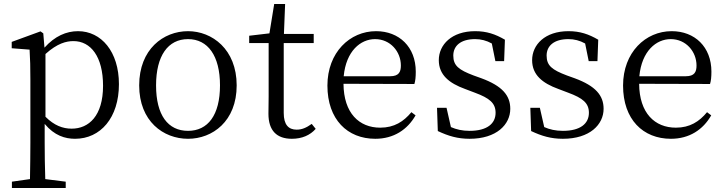

<svg xmlns="http://www.w3.org/2000/svg" viewBox="-20 -685 3656 967"><path d="M209 -413C269 -467 314 -478 350 -478C437 -478 499 -400 499 -253C499 -101 427 -37 341 -37C296 -37 253 -53 209 -97ZM198 -517 184 -527 39 -474V-442L129 -435C132 -388 133 -346 133 -282V34C133 93 132 157 131 217L40 230V262H311V230L208 217C206 156 205 90 205 32V-61C254 -2 308 14 358 14C486 14 579 -92 579 -261C579 -425 490 -528 373 -528C314 -528 256 -503 204 -445Z M927 14C1050 14 1172 -74 1172 -255C1172 -437 1048 -528 927 -528C803 -528 681 -437 681 -255C681 -74 803 14 927 14ZM927 -26C826 -26 766 -105 766 -255C766 -404 826 -488 927 -488C1027 -488 1088 -404 1088 -255C1088 -105 1027 -26 927 -26Z M1550 -61C1522 -41 1500 -32 1474 -32C1433 -32 1409 -57 1409 -116V-468H1560V-514H1410L1416 -665H1361L1337 -517L1235 -505V-468H1333V-199C1333 -160 1332 -137 1332 -112C1332 -27 1374 14 1450 14C1501 14 1542 -4 1570 -36Z M1711 -301C1723 -428 1796 -488 1869 -488C1946 -488 1999 -425 1999 -355C1999 -323 1989 -301 1945 -301ZM2067 -262C2072 -277 2074 -298 2074 -324C2074 -449 1990 -528 1874 -528C1742 -528 1629 -421 1629 -254C1629 -83 1730 14 1870 14C1963 14 2032 -32 2073 -104L2052 -120C2013 -73 1966 -42 1895 -42C1789 -42 1711 -115 1710 -263Z M2365 -305C2291 -333 2263 -354 2263 -405C2263 -454 2300 -488 2373 -488C2402 -488 2430 -481 2457 -466L2475 -377H2519L2523 -485C2475 -513 2431 -528 2373 -528C2255 -528 2190 -460 2190 -382C2190 -308 2242 -266 2322 -237L2372 -218C2445 -191 2476 -166 2476 -117C2476 -63 2434 -26 2345 -26C2308 -26 2278 -33 2251 -45L2229 -142H2181L2185 -25C2238 0 2285 14 2345 14C2481 14 2550 -58 2550 -137C2550 -204 2510 -252 2404 -291Z M2835 -305C2761 -333 2733 -354 2733 -405C2733 -454 2770 -488 2843 -488C2872 -488 2900 -481 2927 -466L2945 -377H2989L2993 -485C2945 -513 2901 -528 2843 -528C2725 -528 2660 -460 2660 -382C2660 -308 2712 -266 2792 -237L2842 -218C2915 -191 2946 -166 2946 -117C2946 -63 2904 -26 2815 -26C2778 -26 2748 -33 2721 -45L2699 -142H2651L2655 -25C2708 0 2755 14 2815 14C2951 14 3020 -58 3020 -137C3020 -204 2980 -252 2874 -291Z M3200 -301C3212 -428 3285 -488 3358 -488C3435 -488 3488 -425 3488 -355C3488 -323 3478 -301 3434 -301ZM3556 -262C3561 -277 3563 -298 3563 -324C3563 -449 3479 -528 3363 -528C3231 -528 3118 -421 3118 -254C3118 -83 3219 14 3359 14C3452 14 3521 -32 3562 -104L3541 -120C3502 -73 3455 -42 3384 -42C3278 -42 3200 -115 3199 -263Z"/></svg>

Font: Source Han Serif
Style: Regular
Weight: 400
Designer: Ryoko NISHIZUKA 西塚涼子 (kana & ideographs); Frank Grießhammer (Latin, Greek & Cyrillic); Wenlong ZHANG 张文龙 (bopomofo); San
Foundry: Adobe Systems Incorporated
Version: Version 1.001;PS 1.001;hotconv 16.6.54;makeotf.lib2.5.65590